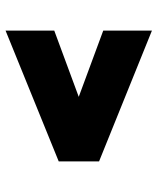

<svg xmlns="http://www.w3.org/2000/svg" viewBox="42 -694 566 690"><g transform="rotate(90 325.0 -349.0)"><path d="M90 -86V-261L328 -349L90 -437V-612L560 -422V-277Z"/></g></svg>

Font: REM Black
Style: Regular
Weight: 900
Designer: Octavio Pardo
Foundry: Ashler Design
Version: Version 1.005;gftools[0.9.28]